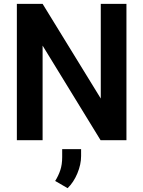

<svg xmlns="http://www.w3.org/2000/svg" viewBox="-20 -731 748 1001"><path d="M639.2 -710.9V0H504.4L202.1 -493.2V0H67.9V-710.9H202.1L505.4 -217.3V-710.9ZM402.8 46.4V82.5Q402.8 126.5 383.3 173.1Q363.8 219.7 332.5 250L267.6 212.4Q284.7 185.5 294.4 156.2Q304.2 127 304.2 87.9V46.4Z"/></svg>

Font: Vazirmatn RD UI SemiBold
Style: Regular
Weight: 600
Designer: Saber Rastikerdar
Foundry: Saber Rastikerdar
Version: Version 33.003